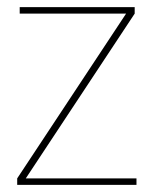

<svg xmlns="http://www.w3.org/2000/svg" viewBox="-20 -516 430 536"><path d="M28 0V-18L332 -478H35V-496H356V-478L52 -18H361V0Z"/></svg>

Font: DM Sans 36pt Thin
Style: Regular
Weight: 250
Designer: Colophon Foundry, Jonny Pinhorn
Foundry: Colophon Foundry
Version: Version 4.004;gftools[0.9.30]